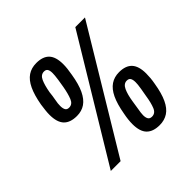

<svg xmlns="http://www.w3.org/2000/svg" viewBox="-180 -864 1040 1040"><g transform="rotate(-45 340.0 -343.5)"><path d="M110 0 525 -687H599L185 0ZM191 -340Q140 -340 115 -366.5Q90 -393 90 -450Q90 -465 92 -483Q94 -501 97 -522Q108 -584 126.5 -623Q145 -662 172.5 -680.5Q200 -699 238 -699Q288 -699 312.5 -673Q337 -647 337 -591Q337 -575 335 -557Q333 -539 329 -517Q319 -455 300.5 -416Q282 -377 255 -358.5Q228 -340 191 -340ZM473 12Q423 12 397.5 -14Q372 -40 372 -97Q372 -113 374 -131Q376 -149 380 -169Q391 -232 409.5 -271Q428 -310 455.5 -328.5Q483 -347 520 -347Q570 -347 594.5 -320.5Q619 -294 619 -238Q619 -223 617.5 -204.5Q616 -186 612 -165Q602 -103 583.5 -63.5Q565 -24 537.5 -6Q510 12 473 12ZM193 -402Q219 -402 230.5 -430.5Q242 -459 250 -504Q255 -533 257.5 -550Q260 -567 261 -578.5Q262 -590 262 -598Q262 -617 256 -627Q250 -637 235 -637Q210 -637 197.5 -609.5Q185 -582 177 -536Q174 -507 170.5 -490Q167 -473 166 -462Q165 -451 165 -442Q165 -424 171 -413Q177 -402 193 -402ZM476 -50Q502 -50 513.5 -78Q525 -106 532 -152Q537 -180 540 -197.5Q543 -215 544 -226Q545 -237 545 -245Q545 -264 539 -274.5Q533 -285 517 -285Q493 -285 480 -257Q467 -229 460 -183Q456 -156 453 -138Q450 -120 448.5 -109.5Q447 -99 447 -90Q447 -71 453.5 -60.5Q460 -50 476 -50Z"/></g></svg>

Font: Archivo ExtraCondensed
Style: Bold Italic
Weight: 700
Width: 2
Italic angle: -10°
Designer: Hector Gatti
Foundry: Omnibus-Type
Version: Version 2.001